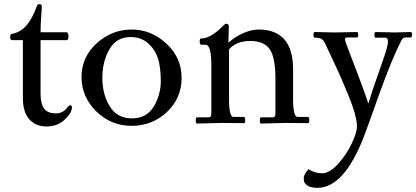

<svg xmlns="http://www.w3.org/2000/svg" viewBox="-20 -592 2001 923"><path d="M90 -120V-399H39Q29 -399 29 -413.5Q29 -428 37 -429Q82 -438 110 -473Q138 -508 158 -565Q160 -572 170.5 -572Q181 -572 181 -560.5Q181 -549 178 -510.5Q175 -472 175 -437H299Q309 -437 309 -418Q309 -399 301 -399H175V-142Q175 -93 192 -70Q209 -47 249 -47Q283 -47 304 -76Q312 -86 316 -86Q326 -86 326 -77Q326 -50 291 -17Q256 16 203.5 16Q151 16 120.5 -19Q90 -54 90 -120Z M372 -222Q372 -318 445 -384Q518 -450 612.5 -450Q707 -450 780 -382.5Q853 -315 853 -217.5Q853 -120 782.5 -53.5Q712 13 613 13Q514 13 443 -56.5Q372 -126 372 -222ZM608 -414Q540 -414 506 -355Q472 -296 472 -217.5Q472 -139 507.5 -81Q543 -23 614 -23Q685 -23 719 -80Q753 -137 753 -201.5Q753 -266 740 -309Q727 -352 693 -383Q659 -414 608 -414Z M1080 -466 1078 -388H1080Q1110 -416 1150 -433Q1190 -450 1223 -450Q1389 -450 1389 -258V-118Q1389 -30 1410 -30H1459Q1467 -30 1467 -15Q1467 0 1461 0Q1461 0 1352 -1L1236 2Q1229 2 1229 -13Q1229 -28 1234 -28H1292Q1304 -28 1304 -45V-214Q1304 -316 1276.5 -355.5Q1249 -395 1183 -395Q1117 -395 1081 -355V-118Q1081 -30 1102 -30H1151Q1159 -30 1159 -15Q1159 0 1153 0L1044 -1L928 2Q921 2 921 -13Q921 -28 926 -28H984Q996 -28 996 -45V-280Q996 -377 968 -377H948Q940 -377 940 -392Q940 -407 946 -407Q973 -407 1000 -424.5Q1027 -442 1044.5 -460Q1062 -478 1066 -478Q1080 -478 1080 -466Z M1881 -436 1954 -438Q1961 -438 1961 -425Q1961 -412 1954 -412H1929Q1917 -412 1910 -398Q1864 -310 1803 -139Q1742 32 1730 63Q1634 311 1506 311Q1460 311 1444 286Q1440 278 1440 263Q1440 248 1463 221Q1492 241 1528.5 241Q1565 241 1606.5 194.5Q1648 148 1672 95.5Q1696 43 1696 17Q1696 -9 1686 -45.5Q1676 -82 1656 -131Q1636 -180 1621 -214.5Q1606 -249 1579.5 -305Q1553 -361 1544.5 -379.5Q1536 -398 1526 -404.5Q1516 -411 1493 -411Q1487 -411 1487 -424.5Q1487 -438 1493 -438L1588 -436L1696 -438Q1702 -438 1702 -425Q1702 -412 1696 -412H1651Q1638 -412 1638 -404.5Q1638 -397 1653.5 -356.5Q1669 -316 1698.5 -239Q1728 -162 1751 -94Q1768 -152 1793.5 -223.5Q1819 -295 1832 -335Q1845 -375 1845 -393Q1845 -411 1832 -411H1785Q1780 -411 1780 -424.5Q1780 -438 1785 -438Z"/></svg>

Font: Sedan
Style: Regular
Weight: 400
Designer: Sebastian Salazar
Foundry: Sebastian Salazar
Version: Version 1.001